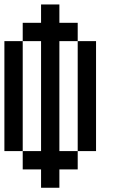

<svg xmlns="http://www.w3.org/2000/svg" viewBox="-20 -937 540 873"><path d="M0 -250V-750H83.3V-250ZM83.3 -166.7V-250H166.7V-750H83.3V-833.3H166.7V-916.7H250V-833.3H333.3V-750H250V-250H333.3V-166.7H250V-83.3H166.7V-166.7ZM333.3 -250V-750H416.7V-250Z"/></svg>

Font: GalmuriMono11 Regular
Style: Regular
Weight: 400
Designer: Lee Minseo (quiple)
Version: Version 2.399;hotconv 1.1.1;makeotfexe 2.6.0 DEVELOPMENT